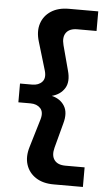

<svg xmlns="http://www.w3.org/2000/svg" viewBox="-58 -788 525 927"><g transform="rotate(5 204.5 -324.5)"><path d="M380 -655H287Q249 -655 233 -633Q217 -611 227 -573L259 -453Q274 -400 254 -367.5Q234 -335 192 -324Q234 -314 254 -281.5Q274 -249 259 -196L227 -76Q217 -38 233 -16Q249 6 287 6H380V101H238Q186 101 151.5 78.5Q117 56 104.5 17.5Q92 -21 107 -70L148 -207Q158 -242 141 -260.5Q124 -279 93 -279H34V-370H93Q124 -370 141 -388.5Q158 -407 148 -442L107 -579Q92 -628 104.5 -666.5Q117 -705 151.5 -727.5Q186 -750 238 -750H380Z"/></g></svg>

Font: Unbounded
Style: Regular
Weight: 400
Designer: Luke Prowse, Jean-Baptiste Morizot, Fátima Lázaro, Florian Runge
Foundry: NaN
Version: Version 1.701;gftools[0.9.28.dev5+ged2979d]